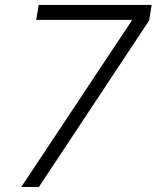

<svg xmlns="http://www.w3.org/2000/svg" viewBox="-20 -747 626 767"><path d="M65 0H135.3L575.6 -664.8L585.9 -727.3H134.6L124.6 -667.6H506.4L505.3 -663Z"/></svg>

Font: TID UI Light
Style: Italic
Weight: 300
Italic angle: -9.39999°
Designer: The TID Project Authors
Foundry: Bakken & Bæck
Version: Version 1.001;hotconv 1.0.109;makeotfexe 2.5.65596